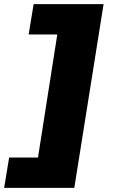

<svg xmlns="http://www.w3.org/2000/svg" viewBox="-71 -725 574 925"><path d="M-51 180 -27 34H112L205 -559H67L91 -705H428L287 180Z"/></svg>

Font: Nunito Sans 10pt Expanded Black
Style: Italic
Weight: 900
Width: 7
Italic angle: -9°
Designer: Vernon Adams
Foundry: Vernon Adams
Version: Version 3.101;gftools[0.9.27]